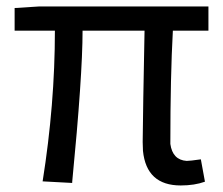

<svg xmlns="http://www.w3.org/2000/svg" viewBox="-20 -563 693 596"><path d="M541 12.7Q434.6 12.7 423.8 -94.7Q422.9 -108.4 422.9 -122.1Q422.9 -148.4 424.8 -258.8Q427.7 -404.3 428.7 -467.8H236.3Q236.3 -328.1 204.1 2Q204.1 3.9 204.1 4.9L112.3 0Q150.4 -239.3 150.4 -467.8H25.4V-538.1L102.5 -543H627V-467.8H516.6Q508.8 -326.2 508.8 -116.2Q515.6 -66.4 559.6 -63.5Q569.3 -63.5 603.5 -68.4L616.2 1Q584 12.7 541 12.7Z"/></svg>

Font: Taipei Sans TC Beta
Style: Regular
Weight: 400
Designer: JT Foundry
Foundry: JT Foundry
Version: Version 1.000